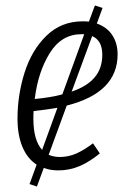

<svg xmlns="http://www.w3.org/2000/svg" viewBox="-20 -612 471 702"><path d="M224 -226 158 -46Q177 -38 198 -38Q230 -38 258.5 -50.5Q287 -63 320 -88L345 -51Q307 -20 270.5 -4.5Q234 11 193 11Q164 11 140 2L115 70L88 61L114 -10Q80 -32 62 -75Q44 -118 44 -178Q44 -265 70 -347Q96 -429 150 -481.5Q204 -534 282 -534Q298 -534 305 -533L327 -592L355 -583L334 -526Q371 -513 390.5 -483.5Q410 -454 410 -413Q410 -273 224 -226ZM107 -250Q169 -256 208 -267L288 -487H278Q205 -487 162 -418Q119 -349 107 -250ZM317 -480 242 -277Q298 -296 326 -329Q354 -362 354 -412Q354 -464 317 -480ZM190 -218Q151 -211 103 -206Q102 -197 102 -179Q102 -99 134 -64Z"/></svg>

Font: Fira Sans Extra Condensed Light
Style: Italic
Weight: 300
Width: 3
Italic angle: -8°
Designer: Carrois Corporate & Edenspiekermann AG
Foundry: Carrois Corporate GbR & Edenspiekermann AG
Version: Version 4.203